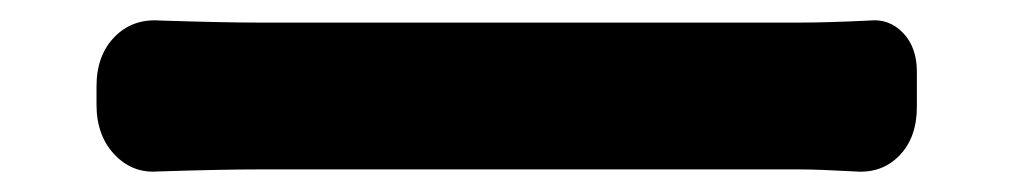

<svg xmlns="http://www.w3.org/2000/svg" viewBox="-20 -476 988 187"><path d="M74 -374V-392Q74 -422 91.5 -440Q109 -458 136 -456Q198 -454 232 -454H759Q785 -454 827 -456Q846 -458 859.5 -444Q873 -430 873 -406V-372Q873 -342 856 -324.5Q839 -307 813 -309Q777 -311 759 -311H495H232Q196 -311 134 -309Q109 -307 91.5 -325.5Q74 -344 74 -374Z"/></svg>

Font: GenSenRounded TW B
Style: Regular
Weight: 700
Version: Version 1.501;PS 1;hotconv 16.6.51;makeotf.lib2.5.65220